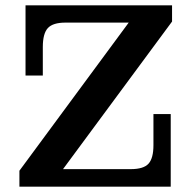

<svg xmlns="http://www.w3.org/2000/svg" viewBox="-20 -702 722 722"><path d="M53 -60 464 -617 627 -621 217 -66ZM53 0V-60L217 -66H622V0ZM76 -418V-617H226Q179 -617 160 -596.5Q141 -576 141 -525V-418ZM472 -66Q520 -66 538.5 -86.5Q557 -107 557 -156V-273H622V-66ZM76 -617V-682H627V-621L464 -617Z"/></svg>

Font: Montagu Slab Medium
Style: Regular
Weight: 500
Version: Version 1.000